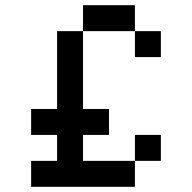

<svg xmlns="http://www.w3.org/2000/svg" viewBox="-20 -720 740 740"><path d="M500 -700H300V-600H500ZM100 0H500V-100H300V-200H400V-300H300V-600H200V-300H100V-200H200V-100H100ZM500 -100H600V-200H500ZM500 -500H600V-600H500Z"/></svg>

Font: FT88
Style: Regular
Weight: 400
Designer: Ange Degheest & Mandy Elbé
Foundry: Velvetyne Type Foundry
Version: Version 1.000;FEAKit 1.0